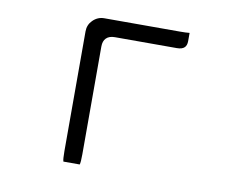

<svg xmlns="http://www.w3.org/2000/svg" viewBox="-78 -808 1156 927"><g transform="rotate(10 500.0 -344.0)"><path d="M367.2 14.6Q371.1 2.9 371.1 -36.1V-564.5Q371.1 -591.3 385.3 -605.5Q399.9 -620.1 427.7 -620.1H731.4Q757.3 -620.1 769 -631.8Q779.3 -642.1 779.3 -663.1V-703.1Q762.7 -701.2 731.4 -701.2H361.3Q329.1 -701.2 305.2 -677.2Q283.2 -655.3 283.2 -623V-36.1Q283.2 3.4 287.1 14.6Z"/></g></svg>

Font: YuPearl-Light
Style: Light
Weight: 300
Designer: Max Yao
Foundry: Max-Everyday
Version: Version 1.011; ttfautohint (v1.8.3)